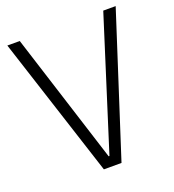

<svg xmlns="http://www.w3.org/2000/svg" viewBox="-129 -800 816 901"><g transform="rotate(-20 279.5 -349.5)"><path d="M9 -700H71L278 -49H282L488 -700H550L324 1H236Z"/></g></svg>

Font: Pathway Extreme 8pt Thin
Style: Regular
Weight: 100
Designer: Eduardo Rodriguez Tunni
Foundry: Eduardo Rodriguez Tunni
Version: Version 1.000